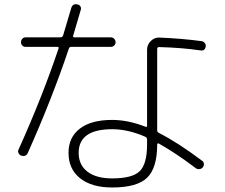

<svg xmlns="http://www.w3.org/2000/svg" viewBox="-20 -830 1040 888"><path d="M660.2 -162.1V-184.6Q660.2 -193.4 652.3 -197.3Q572.3 -232.4 499 -232.4Q343.8 -232.4 343.8 -123Q343.8 -67.4 384.3 -36.1Q424.8 -4.9 499 -4.9Q591.8 -4.9 626 -38.1Q660.2 -71.3 660.2 -162.1ZM913.1 -639.6Q921.9 -637.7 927.2 -630.9Q932.6 -624 931.6 -615.2Q927.7 -593.8 908.2 -596.7Q823.2 -609.4 715.8 -612.3Q707 -612.3 707 -603.5V-227.5Q707 -218.8 713.9 -215.8Q800.8 -171.9 914.1 -86.9Q921.9 -82 922.9 -72.8Q923.8 -63.5 918 -56.2Q912.1 -48.8 901.9 -47.9Q891.6 -46.9 884.8 -52.7Q793 -122.1 714.8 -166Q712.9 -168 710 -166.5Q707 -165 707 -162.1Q707 -52.7 660.2 -7.8Q613.3 37.1 499 37.1Q404.3 37.1 350.6 -5.4Q296.9 -47.9 296.9 -123Q296.9 -195.3 349.6 -235.4Q402.3 -275.4 499 -275.4Q571.3 -275.4 652.3 -244.1Q660.2 -240.2 660.2 -249V-599.6Q660.2 -623 677.2 -640.1Q694.3 -657.2 716.8 -656.2Q818.4 -652.3 913.1 -639.6ZM78.1 -110.4Q69.3 -113.3 65.4 -122.6Q61.5 -131.8 66.4 -139.6Q176.8 -384.8 251 -606.4Q252.9 -613.3 245.1 -613.3H97.7Q88.9 -613.3 83 -619.6Q77.1 -626 77.1 -634.8Q77.1 -643.6 83 -650.4Q88.9 -657.2 97.7 -657.2H258.8Q267.6 -657.2 271.5 -665Q274.4 -674.8 309.6 -793Q316.4 -814.5 337.9 -809.6Q346.7 -808.6 351.6 -800.8Q356.4 -793 353.5 -784.2Q321.3 -676.8 318.4 -665Q316.4 -657.2 324.2 -657.2H493.2Q502 -657.2 508.3 -650.4Q514.6 -643.6 514.6 -634.8Q514.6 -626 508.3 -619.6Q502 -613.3 493.2 -613.3H309.6Q301.8 -613.3 298.8 -606.4Q221.7 -376 108.4 -122.1Q99.6 -103.5 78.1 -110.4Z"/></svg>

Font: Rounded-X Mgen+ 1mn light
Style: Regular
Weight: 200
Designer: [Source Han Sans]
Ryoko NISHIZUKA  (kana & ideographs); Paul D. Hunt (Latin, Greek & Cyrillic); Wenlong ZHANG  (bopomofo
Version: Version 1.059.20150602